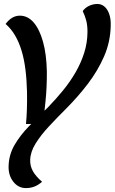

<svg xmlns="http://www.w3.org/2000/svg" viewBox="-20 -759 578 968"><path d="M110.8 189.3Q72.5 189.3 47.3 157.4Q22.2 125.5 23.3 79.7Q24.5 22.2 52.5 -26.7Q80.5 -75.5 125.5 -121.9Q170.5 -168.3 222.7 -218.8Q262.8 -260.2 298.6 -304.1Q334.3 -348 361.5 -395.2Q388.7 -442.5 404.7 -493.2Q420.7 -543.8 421 -597.7Q421.2 -629.7 415.1 -654Q409 -678.3 397 -703.2Q410 -721 430 -730Q450 -739 471.3 -739Q491.3 -739 506.5 -726.1Q521.7 -713.2 530.5 -688.6Q539.3 -664 538.2 -629.7Q536.8 -548.2 504.8 -474.8Q472.7 -401.5 422.8 -336.2Q372.8 -271 316.3 -214.2Q268.7 -166.8 227.2 -122.3Q185.8 -77.8 159.7 -35.8Q133.5 6.2 132.2 47Q131.2 77.7 145.8 103.9Q160.5 130.2 192 157.2Q174.2 173.5 154 181.4Q133.8 189.3 110.8 189.3ZM111 -133.7Q114.2 -166.5 115.6 -206.9Q117 -247.3 116.2 -295.2Q114.7 -357.5 108.1 -409.6Q101.5 -461.7 88.6 -504.1Q75.7 -546.5 56.1 -580.1Q36.5 -613.7 8.2 -638.2Q23.8 -659 41.6 -669.5Q59.3 -680 80.2 -680Q119.8 -680 149.5 -645.9Q179.2 -611.8 196.8 -548.7Q214.5 -485.5 216.2 -398Q216.7 -320.5 209.7 -250.8Q202.7 -181 196.3 -135Z"/></svg>

Font: Sansita Swashed Light
Style: Regular
Weight: 300
Designer: Pablo Cosgaya
Foundry: Omnibus-Type
Version: Version 1.003